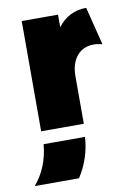

<svg xmlns="http://www.w3.org/2000/svg" viewBox="-100 -489 507 742"><g transform="rotate(-10 153.0 -118.0)"><path d="M36.8 0V-432.6H179.2V-383.3Q200 -411.1 228.1 -425.3Q256.2 -439.6 291 -439.6L328.5 -290.3Q319.4 -292.4 311.1 -293.8Q302.8 -295.1 294.4 -295.1Q266.7 -295.1 246.5 -281.9Q226.4 -268.8 215.3 -244.4Q204.2 -220.1 204.2 -186.8V0ZM-24.3 204.2Q2.1 172.9 17.7 135.1Q33.3 97.2 37.5 50.7H200Q197.2 93.1 184.4 131.6Q171.5 170.1 149.3 204.2Z"/></g></svg>

Font: Afacad Flux Black
Style: Regular
Weight: 900
Designer: Kristian Moeller
Foundry: Dicotype
Version: Version 1.100